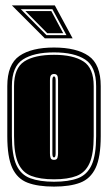

<svg xmlns="http://www.w3.org/2000/svg" viewBox="-20 -680 400 711"><path d="M180 11Q120 11 82 -3.5Q44 -18 25.5 -58Q7 -98 7 -176V-361Q7 -442 52 -473Q97 -504 180 -504Q263 -504 308 -473Q353 -442 353 -361V-176Q353 -98 334 -58Q315 -18 277 -3.5Q239 11 180 11ZM180 -7Q234 -7 268.5 -20Q303 -33 319.5 -69.5Q336 -106 336 -176V-361Q336 -433 295.5 -459.5Q255 -486 180 -486Q105 -486 64.5 -459.5Q24 -433 24 -361V-176Q24 -106 40.5 -69.5Q57 -33 92 -20Q127 -7 180 -7ZM180 -16Q129 -16 96 -28.5Q63 -41 47.5 -75.5Q32 -110 32 -176V-361Q32 -428 70 -452.5Q108 -477 180 -477Q251 -477 289 -452.5Q327 -428 327 -361V-176Q327 -110 311.5 -75.5Q296 -41 263.5 -28.5Q231 -16 180 -16ZM180 -88Q191 -88 193 -96.5Q195 -105 195 -112V-382Q195 -396 191.5 -401Q188 -406 180 -406Q173 -406 169 -401.5Q165 -397 165 -382V-112Q165 -102 167.5 -95Q170 -88 180 -88ZM180 -97Q174 -97 174 -112V-382Q174 -397 180 -397Q186 -397 186 -382V-112Q186 -97 180 -97ZM183 -660 249 -538H146L24 -660ZM226 -550 174 -646H57L152 -550ZM214 -557H155L74 -639H170Z"/></svg>

Font: Alumni Sans Collegiate One SC
Style: Regular
Weight: 400
Designer: Robert E. Leuschke
Foundry: Robert E. Leuschke
Version: Version 1.100